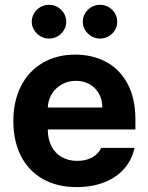

<svg xmlns="http://www.w3.org/2000/svg" viewBox="-20 -763 614 794"><path d="M35.2 -262.7Q35.2 -344.2 66.7 -406.5Q98.1 -468.8 156.2 -502.9Q214.4 -537.1 291 -537.1Q362.3 -537.1 418.7 -507.1Q475.1 -477.1 507.6 -416.5Q540 -356 540 -268.6V-227.5H177.7Q177.7 -188 192.6 -158.7Q207.5 -129.4 235.1 -113.5Q262.7 -97.7 299.8 -97.7Q335.4 -97.7 361.3 -112.1Q387.2 -126.5 398.4 -151.4H536.1Q525.9 -102.5 494.1 -65.9Q462.4 -29.3 411.9 -9.3Q361.3 10.7 296.9 10.7Q216.3 10.7 157.5 -22.5Q98.6 -55.7 66.9 -117.4Q35.2 -179.2 35.2 -262.7ZM403.3 -318.4Q403.3 -350.1 389.4 -375.2Q375.5 -400.4 350.6 -414.6Q325.7 -428.7 293.9 -428.7Q261.7 -428.7 235.6 -414.1Q209.5 -399.4 194.1 -374Q178.7 -348.6 177.7 -318.4ZM111.3 -672.9Q111.3 -691.9 120.8 -708Q130.4 -724.1 147 -733.6Q163.6 -743.2 182.6 -743.2Q202.1 -743.2 218.5 -733.6Q234.9 -724.1 244.4 -708Q253.9 -691.9 253.9 -672.9Q253.9 -654.3 244.4 -638.4Q234.9 -622.6 218.5 -613Q202.1 -603.5 182.6 -603.5Q163.6 -603.5 147.2 -613Q130.9 -622.6 121.1 -638.7Q111.3 -654.8 111.3 -672.9ZM322.3 -672.9Q322.3 -691.9 331.8 -708Q341.3 -724.1 357.9 -733.6Q374.5 -743.2 393.6 -743.2Q413.1 -743.2 429.4 -733.6Q445.8 -724.1 455.3 -708Q464.8 -691.9 464.8 -672.9Q464.8 -654.3 455.3 -638.4Q445.8 -622.6 429.4 -613Q413.1 -603.5 393.6 -603.5Q374.5 -603.5 358.2 -613Q341.8 -622.6 332 -638.7Q322.3 -654.8 322.3 -672.9Z"/></svg>

Font: WEMIX Pretendard
Style: Bold
Weight: 700
Designer: Base glyphs from Inter by Rasmus Andersson; Hangeul glyphs from Noto Sans CJK(Source Han Sans) by Jang Soo-young and Kan
Foundry: Kil Hyung-jin
Version: Version 1.000